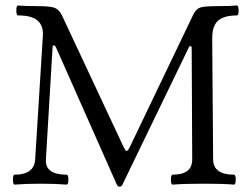

<svg xmlns="http://www.w3.org/2000/svg" viewBox="-20 -686 942 717"><path d="M111.3 -90.8 140.1 -551.8Q143.6 -604.5 99.6 -621.1Q80.1 -628.4 47.4 -628.4Q41 -628.4 41 -647Q41 -665.5 47.4 -665.5Q69.3 -663.1 120.4 -663.1Q171.4 -663.1 186.8 -655.5Q202.1 -647.9 211.9 -627.4L442.4 -135.3Q448.7 -122.1 452.6 -122.1Q457.5 -122.1 464.4 -136.2L701.2 -630.4Q711.9 -652.8 728.5 -658Q745.1 -663.1 793 -663.1Q840.8 -663.1 864.3 -665.5Q871.1 -665.5 871.1 -647Q871.1 -628.4 864.3 -628.4Q801.3 -628.4 782.7 -594.2Q772 -574.2 772.5 -540L775.9 -90.8Q776.4 -33.7 853.5 -33.7Q860.4 -33.7 860.4 -15.1Q860.4 3.4 853.5 3.4Q816.9 0 741.7 0Q666.5 0 625 3.4Q618.2 3.4 618.2 -15.1Q618.2 -33.7 625 -33.7Q698.2 -33.7 697.8 -90.8L695.8 -507.3Q695.8 -513.7 691.4 -513.7Q687 -513.7 684.6 -507.8L437.5 2.9Q433.6 11.2 426.8 11.2Q419.9 11.2 416 2.9L189.5 -508.3Q185.5 -516.6 181.2 -516.6Q176.8 -516.6 176.3 -508.3L151.4 -90.8Q147.9 -33.7 228.5 -33.7Q235.4 -33.7 235.4 -15.1Q235.4 3.4 228.5 3.4Q189 0 132.3 0Q75.7 0 34.7 3.4Q28.3 3.4 28.3 -15.1Q28.3 -33.7 34.7 -33.7Q107.9 -33.7 111.3 -90.8Z"/></svg>

Font: Junicode
Style: Regular
Weight: 400
Designer: Peter S. Baker
Foundry: Briery Creek Software
Version: Version 0.7.2